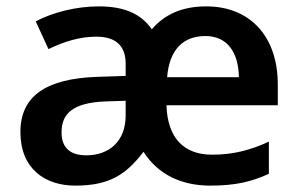

<svg xmlns="http://www.w3.org/2000/svg" viewBox="-20 -572 937 602"><path d="M627 -552C551 -552 496 -527 456 -480C422 -530 367 -552 290 -552C218 -552 145 -533 92 -505L132 -418C179 -441 229 -457 282 -457C338 -457 374 -433 374 -372V-334L283 -331C123 -325 44 -270 44 -158C44 -43 121 10 216 10C325 10 376 -26 430 -96C475 -25 549 10 639 10C718 10 768 -2 823 -27V-128C765 -101 711 -87 645 -87C555 -87 505 -141 502 -242H851V-307C851 -460 762 -552 627 -552ZM624 -459C694 -459 728 -406 729 -330H504C511 -416 554 -459 624 -459ZM311 -254 374 -256V-210C374 -127 320 -85 251 -85C204 -85 173 -105 173 -157C173 -215 207 -250 311 -254Z"/></svg>

Font: Noto Sans Arabic SemBd
Style: Regular
Weight: 600
Designer: Monotype Design Team, Nadine Chahine, Nizar Qandah and Khaled Hosny
Foundry: Monotype Imaging Inc.
Version: Version 2.012